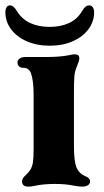

<svg xmlns="http://www.w3.org/2000/svg" viewBox="-35 -684 385 714"><path d="M47 -10Q47 -16 51 -22Q55 -28 61 -33Q71 -43 76 -50Q85 -63 87.5 -80.5Q90 -98 90 -130V-332Q90 -385 80 -412Q76 -422 69 -427Q62 -432 50 -432Q41 -432 35.5 -437.5Q30 -443 30 -452Q30 -460 37.5 -466Q45 -472 60 -472H138Q188 -472 223 -479Q234.1 -482 243.4 -482Q260 -482 260 -467Q260 -458 249 -432Q243 -417.8 241.5 -398.9Q240 -380 240 -343V-332V-140Q240 -83 250 -60Q260 -38 280 -30Q300 -22 300 -10Q300 -1 292.5 4.5Q285 10 270 10Q259 10 237 6Q209 0 169 0Q127.3 0 94 7Q82 10 70 10Q47 10 47 -10ZM-15 -638Q-15 -650 -10.5 -657Q-6 -664 2 -664Q9 -664 15 -659Q21 -654 27 -644Q46 -613 77 -598.5Q108 -584 150 -584Q191 -584 222 -598.5Q253 -613 271 -644Q277 -654 283 -659Q289 -664 297 -664Q305 -664 310 -657Q315 -650 315 -638Q315 -604 294 -575.5Q273 -547 235.5 -530.5Q198 -514 150 -514Q102 -514 64.5 -530.5Q27 -547 6 -575.5Q-15 -604 -15 -638Z"/></svg>

Font: Raigarh
Style: Regular
Weight: 400
Designer: jaikishan Patel
Foundry: MagicType
Version: Version 1.000;FEAKit 1.0